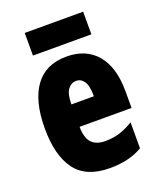

<svg xmlns="http://www.w3.org/2000/svg" viewBox="-139 -822 759 917"><g transform="rotate(-20 241.0 -363.0)"><path d="M246 -562Q345 -562 400 -497Q455 -432 455 -310V-225H191Q191 -170 214 -144.5Q237 -119 285 -119Q323 -119 356 -129Q389 -139 427 -162V-30Q391 -9 350 0.5Q309 10 261 10Q141 10 86.5 -63Q32 -136 32 -274Q32 -413 86 -487.5Q140 -562 246 -562ZM250 -437Q225 -437 208 -415Q191 -393 191 -339H305Q305 -392 290 -414.5Q275 -437 250 -437ZM395 -736V-621H98V-736Z"/></g></svg>

Font: Noto Sans Sinhala ExtraCondensed Black
Style: Regular
Weight: 900
Width: 2
Designer: Jelle Bosma - Monotype Design Team
Foundry: Monotype Imaging Inc.
Version: Version 2.006; ttfautohint (v1.8.4.7-5d5b)